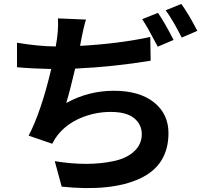

<svg xmlns="http://www.w3.org/2000/svg" viewBox="-20 -885 1040 971"><path d="M262 -650Q277 -732 273 -792L415 -786Q402 -748 385 -653Q582 -664 740 -698L742 -578Q554 -547 360 -538Q335 -430 315 -364Q427 -426 556 -426Q685 -426 758.5 -367.5Q832 -309 832 -212Q832 -49 687.5 18Q543 85 292 59L257 -70Q427 -42 558 -71Q622 -85 659.5 -120.5Q697 -156 697 -206Q697 -256 658 -287.5Q619 -319 540 -319Q461 -319 388.5 -288.5Q316 -258 271 -201Q260 -188 244 -158L125 -199Q189 -323 239 -536Q142 -538 66 -545V-669Q171 -651 262 -650ZM779 -820Q812 -772 858 -683L778 -649Q721 -757 699 -788ZM897 -865Q934 -814 978 -729L899 -695Q855 -782 818 -833Z"/></svg>

Font: Swei Fan Sans CJK TC
Style: Bold
Weight: 700
Version: Version 2.130